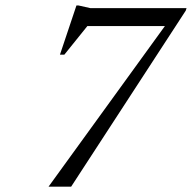

<svg xmlns="http://www.w3.org/2000/svg" viewBox="-20 -702 722 722"><path d="M281.5 -604 315 -612 222 -496.5H205.5L267.5 -681.5H275L319.5 -671.5H681.5L678.5 -662L247.5 0H162.5L605.5 -611.5L613 -604Z"/></svg>

Font: Newsreader 20pt
Style: Italic
Weight: 400
Italic angle: -17°
Version: Version 1.003